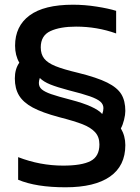

<svg xmlns="http://www.w3.org/2000/svg" viewBox="-20 -785 595 815"><path d="M57 -22V-118Q150 -82 248 -82Q327 -82 364.5 -101.5Q402 -121 402 -172Q402 -204 383.5 -224Q365 -244 330.5 -257.5Q296 -271 230 -288Q159 -307 119 -328.5Q79 -350 61 -379.5Q43 -409 43 -452Q43 -492 62 -519Q44 -550 44 -591Q44 -674 105.5 -719.5Q167 -765 290 -765Q339 -765 390 -757Q441 -749 473 -739V-643Q392 -672 303 -672Q235 -672 194 -653Q153 -634 153 -584Q153 -555 167.5 -536.5Q182 -518 215 -504.5Q248 -491 311 -476Q392 -456 435 -434.5Q478 -413 495 -385Q512 -357 512 -314Q512 -298 506.5 -276Q501 -254 493 -240Q512 -208 512 -169Q512 -81 447 -35.5Q382 10 258 10Q133 10 57 -22ZM419 -326Q419 -342 406 -353.5Q393 -365 362 -376Q331 -387 271 -402Q222 -415 193.5 -426.5Q165 -438 149 -454Q145 -442 145 -433Q145 -416 157.5 -405.5Q170 -395 197 -385.5Q224 -376 282 -361Q385 -334 414 -301Q419 -314 419 -326Z"/></svg>

Font: Kanit
Style: Regular
Weight: 400
Designer: Katatrad Team
Foundry: Cadson Demak
Version: Version 1.001